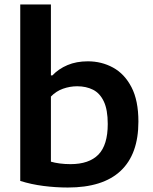

<svg xmlns="http://www.w3.org/2000/svg" viewBox="-20 -828 682 858"><path d="M283 10Q229.5 10 174.5 3Q119.5 -4 70.5 -19.5V-808H207.5V-491H214Q242 -520.5 281.8 -537.2Q321.5 -554 372.5 -554Q434 -554 485.2 -526Q536.5 -498 567.5 -438.5Q598.5 -379 598.5 -284.5Q598.5 -139 519.2 -64.5Q440 10 283 10ZM295 -94.5Q378 -94.5 419.8 -137.2Q461.5 -180 461.5 -274Q461.5 -337.5 444 -374.5Q426.5 -411.5 395.8 -427Q365 -442.5 325 -442.5Q292.5 -442.5 261.5 -431.5Q230.5 -420.5 207.5 -396.5V-105.5Q224.5 -100.5 247.2 -97.5Q270 -94.5 295 -94.5Z"/></svg>

Font: Encode Sans SemiExpanded SemiExpanded SemiBold
Style: Regular
Weight: 600
Width: 6
Designer: Multiple Designers
Foundry: Impallari Type
Version: Version 3.000; ttfautohint (v1.8.3) -l 8 -r 50 -G 200 -x 14 